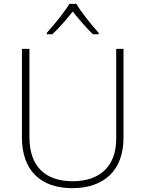

<svg xmlns="http://www.w3.org/2000/svg" viewBox="-20 -968 756 998"><path d="M377 -948H341C316 -906 260 -838 223 -797V-790H252C289 -824 329 -871 358 -908C388 -871 427 -824 463 -790H493V-797C456 -838 401 -906 377 -948ZM622 -252V-714H584V-246C584 -103 498 -26 358 -26C214 -26 133 -104 133 -255V-714H94V-254C94 -84 189 10 356 10C518 10 622 -80 622 -252Z"/></svg>

Font: Noto Sans Sinhala UI ExtraLight
Style: Regular
Weight: 200
Designer: Jelle Bosma - Monotype Design Team
Foundry: Monotype Imaging Inc.
Version: Version 2.006